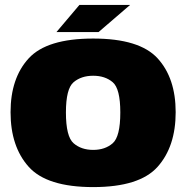

<svg xmlns="http://www.w3.org/2000/svg" viewBox="-20 -757 766 782"><path d="M359.5 5Q548 5 621.8 -77.5Q695.5 -160 695.5 -300Q695.5 -439 621.8 -519.5Q548 -600 359.5 -600Q171 -600 97 -519.5Q23 -439 23 -300Q23 -160 97 -77.5Q171 5 359.5 5ZM359.5 -146.5Q311 -146.5 279.8 -173.5Q248.5 -200.5 248.5 -299Q248.5 -396 279.8 -422.2Q311 -448.5 359.5 -448.5Q408 -448.5 439 -422.2Q470 -396 470 -299Q470 -200.5 439 -173.5Q408 -146.5 359.5 -146.5ZM283.5 -626.5H381.5L510 -737H378ZM210 -626.5H308L431 -737H303.5Z"/></svg>

Font: Anybody UltraCondensed Thin Black
Style: Regular
Weight: 900
Version: Version 1.111